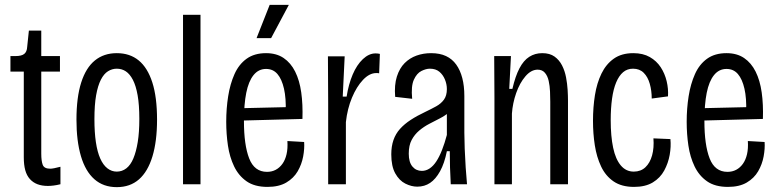

<svg xmlns="http://www.w3.org/2000/svg" viewBox="-20 -759 3205 791"><path d="M177 7Q153 7 134.5 0Q116 -7 103 -21.5Q90 -36 84 -58Q78 -80 78 -111V-464H23V-528H44Q69 -528 80 -537Q91 -546 92 -566L99 -633H150V-528H227V-464H150V-126Q150 -96 156 -80Q162 -64 187 -64Q193 -64 203.5 -66Q214 -68 229 -72V0Q213 4 200 5.5Q187 7 177 7Z M461 12Q406 12 369 -20.5Q332 -53 313.5 -115.5Q295 -178 295 -266Q295 -358 314.5 -419Q334 -480 371 -510Q408 -540 461 -540Q515 -540 551.5 -510Q588 -480 607.5 -419.5Q627 -359 627 -266Q627 -177 608 -114.5Q589 -52 552.5 -20Q516 12 461 12ZM461 -52Q483 -52 500.5 -65.5Q518 -79 529.5 -106.5Q541 -134 547.5 -174Q554 -214 554 -269Q554 -327 547 -366.5Q540 -406 527.5 -430Q515 -454 498.5 -465Q482 -476 461 -476Q442 -476 425 -465.5Q408 -455 395.5 -430.5Q383 -406 376 -366.5Q369 -327 369 -268Q369 -214 375 -173.5Q381 -133 393 -106Q405 -79 422.5 -65.5Q440 -52 461 -52Z M734 0V-698H806V0Z M1082 11Q1029 11 996 -12Q963 -35 944.5 -73.5Q926 -112 919 -159.5Q912 -207 912 -257Q912 -312 920 -362.5Q928 -413 946 -453.5Q964 -494 996 -517Q1028 -540 1076 -540Q1119 -540 1148.5 -520Q1178 -500 1196 -464Q1214 -428 1221 -378.5Q1228 -329 1226 -269L964 -262V-313L1177 -318L1157 -299Q1159 -354 1150 -393.5Q1141 -433 1123 -454Q1105 -475 1076 -475Q1045 -475 1024.5 -449.5Q1004 -424 994.5 -376.5Q985 -329 985 -260Q985 -162 1006.5 -106.5Q1028 -51 1080 -51Q1100 -51 1116 -59.5Q1132 -68 1143.5 -84Q1155 -100 1160.5 -123.5Q1166 -147 1164 -178L1233 -174Q1235 -147 1229 -114.5Q1223 -82 1206.5 -53.5Q1190 -25 1159.5 -7Q1129 11 1082 11ZM1097 -602H1037L1091 -739H1170Z M1332 0V-335L1331 -527H1400L1392 -361H1408Q1416 -412 1433 -452Q1450 -492 1475 -515.5Q1500 -539 1527 -539Q1532 -539 1536.5 -538.5Q1541 -538 1545 -537L1542 -457Q1539 -458 1535.5 -458Q1532 -458 1530 -458Q1502 -458 1475.5 -430Q1449 -402 1430 -356.5Q1411 -311 1405 -256V0Z M1699 10Q1675 10 1650 -2.5Q1625 -15 1608.5 -44.5Q1592 -74 1592 -123Q1592 -156 1601 -182Q1610 -208 1628 -228Q1646 -248 1672 -265Q1698 -282 1732 -298Q1757 -310 1777 -321Q1797 -332 1809 -348.5Q1821 -365 1821 -392Q1821 -412 1813 -431.5Q1805 -451 1790 -463.5Q1775 -476 1751 -476Q1735 -476 1716 -466.5Q1697 -457 1685 -430.5Q1673 -404 1678 -352L1608 -360Q1604 -409 1615 -443.5Q1626 -478 1647 -499Q1668 -520 1696 -530Q1724 -540 1756 -540Q1792 -540 1817.5 -528Q1843 -516 1859.5 -493Q1876 -470 1884.5 -437.5Q1893 -405 1893 -363V-212Q1893 -185 1894.5 -146.5Q1896 -108 1898.5 -69.5Q1901 -31 1904 0H1837Q1835 -33 1834 -68.5Q1833 -104 1833 -136H1821Q1811 -86 1793 -53.5Q1775 -21 1752 -5.5Q1729 10 1699 10ZM1718 -55Q1735 -55 1750 -65Q1765 -75 1777.5 -94Q1790 -113 1801 -141Q1812 -169 1821 -203V-310L1851 -327Q1845 -309 1829 -295.5Q1813 -282 1791.5 -271Q1770 -260 1748 -248.5Q1726 -237 1707 -221Q1688 -205 1676 -182.5Q1664 -160 1664 -126Q1664 -91 1679 -73Q1694 -55 1718 -55Z M2017 0V-357L2016 -528H2085L2078 -393H2091Q2103 -445 2120 -477.5Q2137 -510 2160.5 -525Q2184 -540 2214 -540Q2245 -540 2264.5 -526Q2284 -512 2295.5 -489.5Q2307 -467 2312 -440.5Q2317 -414 2318.5 -389Q2320 -364 2320 -345V0H2247V-340Q2247 -359 2246 -382Q2245 -405 2240.5 -425.5Q2236 -446 2225 -459Q2214 -472 2195 -472Q2168 -472 2144.5 -444.5Q2121 -417 2106.5 -375.5Q2092 -334 2089 -291V0Z M2592 11Q2541 11 2508 -11.5Q2475 -34 2456.5 -73Q2438 -112 2430.5 -160.5Q2423 -209 2423 -261Q2423 -317 2431 -367Q2439 -417 2458 -456Q2477 -495 2509 -517.5Q2541 -540 2589 -540Q2629 -540 2657 -524Q2685 -508 2702 -482Q2719 -456 2726.5 -424.5Q2734 -393 2732 -362L2665 -353Q2665 -385 2657 -413.5Q2649 -442 2632 -459Q2615 -476 2588 -476Q2564 -476 2547 -461.5Q2530 -447 2518.5 -419.5Q2507 -392 2501.5 -352.5Q2496 -313 2496 -264Q2496 -198 2506 -150.5Q2516 -103 2537.5 -77.5Q2559 -52 2591 -52Q2620 -52 2639 -70Q2658 -88 2666.5 -119Q2675 -150 2672 -189L2742 -186Q2745 -155 2739 -121Q2733 -87 2716.5 -56.5Q2700 -26 2669.5 -7.5Q2639 11 2592 11Z M2979 11Q2926 11 2893 -12Q2860 -35 2841.5 -73.5Q2823 -112 2816 -159.5Q2809 -207 2809 -257Q2809 -312 2817 -362.5Q2825 -413 2843 -453.5Q2861 -494 2893 -517Q2925 -540 2973 -540Q3016 -540 3045.5 -520Q3075 -500 3093 -464Q3111 -428 3118 -378.5Q3125 -329 3123 -269L2861 -262V-313L3074 -318L3054 -299Q3056 -354 3047 -393.5Q3038 -433 3020 -454Q3002 -475 2973 -475Q2942 -475 2921.5 -449.5Q2901 -424 2891.5 -376.5Q2882 -329 2882 -260Q2882 -162 2903.5 -106.5Q2925 -51 2977 -51Q2997 -51 3013 -59.5Q3029 -68 3040.5 -84Q3052 -100 3057.5 -123.5Q3063 -147 3061 -178L3130 -174Q3132 -147 3126 -114.5Q3120 -82 3103.5 -53.5Q3087 -25 3056.5 -7Q3026 11 2979 11Z"/></svg>

Font: Bricolage Grotesque Condensed Light
Style: Regular
Weight: 300
Width: 3
Designer: Mathieu Triay
Foundry: Atelier Triay
Version: Version 1.000;gftools[0.9.30]